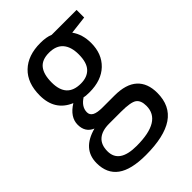

<svg xmlns="http://www.w3.org/2000/svg" viewBox="-230 -644 979 979"><g transform="rotate(-45 260.0 -154.5)"><path d="M500 -535.2V-480.5L402.3 -468.8Q433.6 -425.8 433.6 -363.3Q433.6 -285.2 384.8 -238.3Q335.9 -191.4 250 -191.4Q218.8 -191.4 210.9 -195.3Q168 -168 168 -128.9Q168 -109.4 185.5 -99.6Q203.1 -89.8 242.2 -89.8H328.1Q410.2 -89.8 451.2 -52.7Q492.2 -15.6 492.2 54.7Q492.2 148.4 425.8 193.4Q359.4 238.3 226.6 238.3Q121.1 238.3 70.3 201.2Q19.5 164.1 19.5 89.8Q19.5 -11.7 136.7 -43Q89.8 -62.5 89.8 -117.2Q89.8 -171.9 152.3 -210.9Q58.6 -250 58.6 -359.4Q58.6 -449.2 109.4 -498Q160.2 -546.9 250 -546.9Q293 -546.9 320.3 -535.2ZM347.7 -367.2Q347.7 -421.9 322.3 -451.2Q296.9 -480.5 246.1 -480.5Q195.3 -480.5 171.9 -451.2Q148.4 -421.9 148.4 -363.3Q148.4 -308.6 173.8 -281.2Q199.2 -253.9 250 -253.9Q296.9 -253.9 322.3 -281.2Q347.7 -308.6 347.7 -367.2ZM293 -7.8H207Q156.2 -7.8 128.9 15.6Q101.6 39.1 101.6 85.9Q101.6 128.9 132.8 150.4Q164.1 171.9 226.6 171.9Q316.4 171.9 361.3 144.5Q406.2 117.2 406.2 62.5Q406.2 23.4 384.8 7.8Q363.3 -7.8 293 -7.8Z"/></g></svg>

Font: Droid Sans Fallback
Style: Regular
Weight: 400
Designer: Steve Matteson
Foundry: Ascender Corporation
Version: 3.00 (Khmer version)